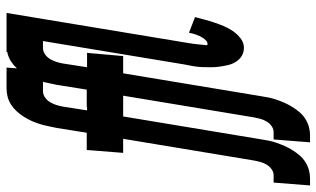

<svg xmlns="http://www.w3.org/2000/svg" viewBox="-276 -560 990 601"><g transform="rotate(-90 219.5 -260.0)"><path d="M-61 215 -52 101H-29Q-19 101 -10 94.5Q-1 88 4.5 78.5Q10 69 12.5 59.5Q15 50 17 40L85 -370H41L50 -484H104L119 -578Q122 -591 124.5 -604Q127 -617 131 -630Q135 -643 140.5 -655.5Q146 -668 153.5 -680Q161 -692 170.5 -702.5Q180 -713 191.5 -720.5Q203 -728 216 -731.5Q229 -735 242 -735H308L302 -655L297 -621H234Q224 -621 214.5 -614.5Q205 -608 199.5 -598.5Q194 -589 191 -579.5Q188 -570 186 -560L174 -483H262L253 -370H155L84 58Q82 71 79.5 84Q77 97 72.5 110Q68 123 62.5 135.5Q57 148 49.5 160Q42 172 33 182.5Q24 193 12 200.5Q0 208 -13 211.5Q-26 215 -39 215ZM74 215 83 101H106Q116 101 125 94.5Q134 88 139.5 78.5Q145 69 147.5 59.5Q150 50 152 40L220 -370H176L185 -484H239L254 -578Q257 -591 259.5 -604Q262 -617 266 -630Q270 -643 275.5 -655.5Q281 -668 288.5 -680Q296 -692 305.5 -702.5Q315 -713 326.5 -720.5Q338 -728 351 -731.5Q364 -735 377 -735H443L437 -655L432 -621H369Q359 -621 349.5 -614.5Q340 -608 334.5 -598.5Q329 -589 326 -579.5Q323 -570 321 -560L309 -483H354L344 -370H290L219 58Q217 71 214.5 84Q212 97 207.5 110Q203 123 197.5 135.5Q192 148 184.5 160Q177 172 168 182.5Q159 193 147 200.5Q135 208 122 211.5Q109 215 96 215ZM370 8Q356 8 345 1.5Q334 -5 326.5 -16.5Q319 -28 316 -41Q313 -54 311 -67.5Q309 -81 309 -95Q309 -109 309.5 -123Q310 -137 312.5 -151Q315 -165 318 -180L391 -621H349L357 -735H479L384 -161Q384 -159 383.5 -156.5Q383 -154 382.5 -151.5Q382 -149 382 -147Q382 -145 381.5 -142.5Q381 -140 381 -137.5Q381 -135 380.5 -133Q380 -131 380 -128.5Q380 -126 379.5 -123.5Q379 -121 379 -119Q379 -117 378.5 -114.5Q378 -112 378 -109Q378 -106 380 -106H382Q388 -106 393 -111Q398 -116 401 -120.5Q404 -125 406.5 -130.5Q409 -136 411 -141.5Q413 -147 414.5 -152.5Q416 -158 417 -164L466 -145Q462 -130 458 -115Q454 -100 449 -85Q444 -70 438 -55.5Q432 -41 422.5 -27Q413 -13 399.5 -2.5Q386 8 370 8Z"/></g></svg>

Font: Iosevka Curly Slab Heavy
Style: Italic
Weight: 900
Italic angle: -9°
Monospace: yes
Designer: Belleve Invis
Foundry: Belleve Invis
Version: Version 22.1.2; ttfautohint (v1.8.4)